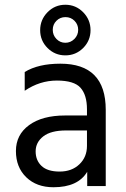

<svg xmlns="http://www.w3.org/2000/svg" viewBox="-20 -783 532 808"><path d="M255.5 -711Q233 -711 217.5 -695.5Q202 -680 202 -657.5Q202 -635 217.5 -619Q233 -603 255 -603Q277 -603 293 -619Q309 -635 309 -657.5Q309 -680 293.5 -695.5Q278 -711 255.5 -711ZM330 -731.5Q361 -700 361 -656Q361 -612 330 -581Q299 -550 255 -550Q211 -550 180 -581Q149 -612 149 -656Q149 -700 180 -731.5Q211 -763 255 -763Q299 -763 330 -731.5ZM205 5Q134 5 90.5 -37Q47 -79 47 -147.5Q47 -216 102.5 -256.5Q158 -297 254 -297H346V-323Q346 -383 319 -413.5Q292 -444 219.5 -444Q147 -444 84 -401V-480Q141 -515 234 -515Q425 -515 425 -321V0H347V-60Q308 5 205 5ZM346 -169V-234H258Q194 -234 162 -209Q130 -184 130 -146Q130 -108 155 -84.5Q180 -61 231 -61Q282 -61 314 -91.5Q346 -122 346 -169Z"/></svg>

Font: Hind Kochi
Style: Regular
Weight: 400
Designer: Dhruvi Tolia
Foundry: Indian Type Foundry
Version: Version 0.702;PS 1.0;hotconv 1.0.81;makeotf.lib2.5.63406